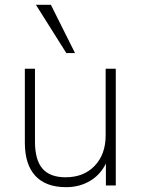

<svg xmlns="http://www.w3.org/2000/svg" viewBox="-20 -769 585 796"><path d="M460 -484V0H419V-91Q396 -44 352.5 -18.5Q309 7 254 7Q170 7 126.5 -40Q83 -87 83 -178V-484H125V-182Q125 -106 156 -70Q187 -34 252 -34Q327 -34 372.5 -81.5Q418 -129 418 -208V-484ZM255 -549 129 -749H191L291 -549Z"/></svg>

Font: wassup Sans
Style: Light
Weight: 200
Version: Version 2.001